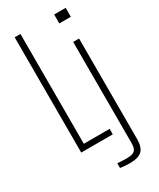

<svg xmlns="http://www.w3.org/2000/svg" viewBox="-247 -876 957 1154"><g transform="rotate(-30 232.0 -299.0)"><path d="M70 0V-800H110V-38H289V0ZM344 -738V-800H424V-738ZM290.5 202Q278.5 202 258.5 200.5Q238.5 199 225.5 197V164Q237.5 165.5 253 166.2Q268.5 167 288.5 167Q330 167 345.2 153.2Q360.5 139.5 360.5 102V-600H401.5V98Q401.5 153.5 376.5 177.8Q351.5 202 290.5 202Z"/></g></svg>

Font: Big Shoulders Text Thin Thin
Style: Regular
Weight: 250
Version: Version 2.002